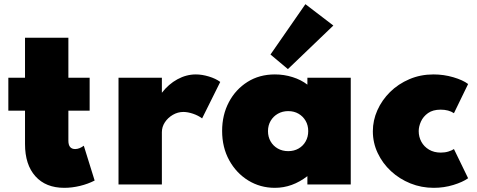

<svg xmlns="http://www.w3.org/2000/svg" viewBox="-20 -885 2286 921"><path d="M288.5 16Q199.5 16 149.8 -39.5Q100 -95 100 -194V-354H20V-512H100V-704H308V-512H410V-354H308V-210Q308 -190 316.2 -180Q324.5 -170 340.5 -170Q360.5 -170 382 -186L434 -19Q402 -2.5 363.5 6.8Q325 16 288.5 16Z M548.5 0V-512H756.5V-440Q788.5 -481.5 831.2 -504.8Q874 -528 919.5 -528Q949 -528 982 -518Q1015 -508 1036.5 -492L949.5 -317Q931 -331 905.8 -339.5Q880.5 -348 859.5 -348Q833 -348 809.2 -334.2Q785.5 -320.5 771 -298.5Q756.5 -276.5 756.5 -251V0Z M1298.5 16Q1228.5 16 1171 -19.2Q1113.5 -54.5 1079.5 -116.2Q1045.5 -178 1045.5 -257Q1045.5 -333.5 1077.8 -394.8Q1110 -456 1167 -492Q1224 -528 1298.5 -528Q1342.5 -528 1383.2 -515.2Q1424 -502.5 1454.5 -479V-512H1662.5V0H1454.5V-40Q1418 -12 1379.2 2Q1340.5 16 1298.5 16ZM1362.5 -160Q1390.5 -160 1412.2 -172.5Q1434 -185 1446.2 -206.8Q1458.5 -228.5 1458.5 -256Q1458.5 -284 1446 -305.5Q1433.5 -327 1412 -339.5Q1390.5 -352 1362.5 -352Q1335 -352 1313 -339.5Q1291 -327 1278.2 -305.2Q1265.5 -283.5 1265.5 -256Q1265.5 -228.5 1278 -206.8Q1290.5 -185 1312.5 -172.5Q1334.5 -160 1362.5 -160ZM1361 -553.5 1277.5 -623.5 1445 -865 1579 -762.5Z M2060.5 16Q2001.5 16 1948.8 -5.2Q1896 -26.5 1855.5 -64Q1815 -101.5 1791.8 -150.8Q1768.5 -200 1768.5 -255.5Q1768.5 -307.5 1790.2 -356.2Q1812 -405 1851.2 -443.8Q1890.5 -482.5 1943.8 -505.2Q1997 -528 2059.5 -528Q2108.5 -528 2154.5 -514.5Q2200.5 -501 2225.5 -482L2157.5 -342Q2132.5 -359 2093.5 -359Q2056.5 -359 2033.2 -342.5Q2010 -326 1999.2 -302Q1988.5 -278 1988.5 -256Q1988.5 -228.5 2001.2 -205Q2014 -181.5 2038 -167.2Q2062 -153 2094.5 -153Q2114.5 -153 2131.2 -158.2Q2148 -163.5 2157.5 -170L2225.5 -30Q2199.5 -11.5 2154.8 2.2Q2110 16 2060.5 16Z"/></svg>

Font: Spartan Thin Black
Style: Regular
Weight: 900
Version: Version 1.004